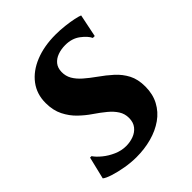

<svg xmlns="http://www.w3.org/2000/svg" viewBox="-167 -649 754 754"><g transform="rotate(-45 210.0 -272.0)"><path d="M373 -442H362.5Q354 -460.5 328.5 -479.8Q303 -499 266 -499Q243 -499 223.8 -492Q204.5 -485 193 -470.8Q181.5 -456.5 181 -434.5Q180.5 -412 191.2 -393.2Q202 -374.5 221.8 -357.2Q241.5 -340 267.5 -321.5Q296 -301.5 320 -279.8Q344 -258 358.8 -229.8Q373.5 -201.5 373.5 -161.5Q373.5 -119 356.2 -86.8Q339 -54.5 308.5 -33Q278 -11.5 238 -0.5Q198 10.5 152.5 10.5Q123 10.5 91.2 5Q59.5 -0.5 34.5 -8.5Q9.5 -16.5 0 -24.5L22.5 -117.5H30.5Q40.5 -102.5 59.8 -86.8Q79 -71 104 -60Q129 -49 155 -49Q176.5 -49 196.2 -56.2Q216 -63.5 228.5 -79.2Q241 -95 241 -119.5Q241 -142.5 229.2 -161Q217.5 -179.5 197 -196.5Q176.5 -213.5 150 -231.5Q127 -247 104 -269Q81 -291 65.8 -321.2Q50.5 -351.5 50.5 -392.5Q50.5 -442 78 -478.5Q105.5 -515 154.8 -535Q204 -555 268 -555Q293.5 -555 319.2 -552Q345 -549 364.8 -544.8Q384.5 -540.5 392.5 -537Z"/></g></svg>

Font: Merriweather 48pt
Style: Bold Italic
Weight: 700
Italic angle: -7.8°
Version: Version 2.101